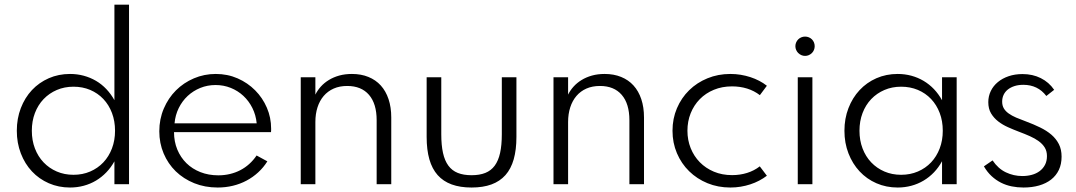

<svg xmlns="http://www.w3.org/2000/svg" viewBox="-20 -802 4684 836"><path d="M118.6 -232.7Q118.6 -274.5 132 -309.8Q145.5 -345 169.8 -370.5Q194.1 -395.9 227.3 -410.2Q260.5 -424.5 300 -424.5Q339.5 -424.5 372.7 -410.5Q405.9 -396.4 430 -370.9Q454.1 -345.5 467.5 -310.2Q480.9 -275 480.9 -232.7Q480.9 -190.9 467.5 -155.7Q454.1 -120.5 430 -95Q405.9 -69.5 372.7 -55.2Q339.5 -40.9 300 -40.9Q260.5 -40.9 227.3 -55.2Q194.1 -69.5 169.8 -95Q145.5 -120.5 132 -155.7Q118.6 -190.9 118.6 -232.7ZM53.2 -232.7Q53.2 -179.5 70.7 -134.1Q88.2 -88.6 119.1 -55.7Q150 -22.7 192.5 -4.1Q235 14.5 285 14.5Q315.9 14.5 344.5 6.8Q373.2 -0.9 398 -15.7Q422.7 -30.5 443 -51.6Q463.2 -72.7 478.2 -99.5V0H541.8V-781.8H478.2V-365.9Q463.2 -392.7 443 -414.1Q422.7 -435.5 398 -450Q373.2 -464.5 344.5 -472.3Q315.9 -480 285 -480Q235 -480 192.5 -461.4Q150 -442.7 119.1 -409.8Q88.2 -376.8 70.7 -331.4Q53.2 -285.9 53.2 -232.7Z M927.7 14.5Q962.3 14.5 994.1 6.8Q1025.9 -0.9 1053.6 -15.7Q1081.4 -30.5 1104.3 -51.6Q1127.3 -72.7 1144.1 -99.5L1097.3 -125Q1083.2 -104.1 1065.2 -88Q1047.3 -71.8 1026.1 -60.9Q1005 -50 980.9 -44.3Q956.8 -38.6 930.5 -38.6Q888.2 -38.6 852.7 -52.5Q817.3 -66.4 791.8 -91.4Q766.4 -116.4 752 -150.9Q737.7 -185.5 737.7 -226.8H1160Q1160.5 -230.5 1160.5 -234.1Q1160.5 -237.7 1160.5 -242.3Q1160.5 -290 1142 -333Q1123.6 -375.9 1091.1 -408.6Q1058.6 -441.4 1014.8 -460.7Q970.9 -480 919.5 -480Q869.1 -480 824.3 -460.9Q779.5 -441.8 746.1 -408.4Q712.7 -375 693.2 -329.3Q673.6 -283.6 673.6 -230.5Q673.6 -178.6 692.5 -133.9Q711.4 -89.1 745.2 -56.1Q779.1 -23.2 825.7 -4.3Q872.3 14.5 927.7 14.5ZM740 -265Q743.2 -300.9 758.2 -331.4Q773.2 -361.8 797 -384.1Q820.9 -406.4 852 -419.1Q883.2 -431.8 918.6 -431.8Q953.6 -431.8 984.8 -419.3Q1015.9 -406.8 1039.8 -384.5Q1063.6 -362.3 1078.9 -331.8Q1094.1 -301.4 1097.7 -265Z M1353.2 0V-270.9Q1353.2 -305.9 1362.5 -334.8Q1371.8 -363.6 1389.5 -384.3Q1407.3 -405 1433 -416.4Q1458.6 -427.7 1491.8 -427.7Q1553.2 -427.7 1586.6 -389.1Q1620 -350.5 1620 -278.6V0H1683.6V-290.5Q1683.6 -335 1671.8 -370.2Q1660 -405.5 1638 -429.8Q1615.9 -454.1 1584.1 -467Q1552.3 -480 1512.3 -480Q1482.3 -480 1457 -473Q1431.8 -465.9 1411.8 -453.6Q1391.8 -441.4 1377 -425Q1362.3 -408.6 1353.2 -390V-465.5H1289.5V0Z M2033.2 14.5Q2083.2 14.5 2119.8 1.1Q2156.4 -12.3 2180.7 -39.5Q2205 -66.8 2216.8 -108.4Q2228.6 -150 2228.6 -205.9V-465.5H2165V-217.3Q2165 -170 2157.5 -136.1Q2150 -102.3 2134.1 -80.7Q2118.2 -59.1 2093.2 -49.1Q2068.2 -39.1 2033.2 -39.1Q1998.2 -39.1 1973.2 -49.1Q1948.2 -59.1 1932.3 -80.7Q1916.4 -102.3 1908.9 -136.1Q1901.4 -170 1901.4 -217.3V-465.5H1837.7V-205.9Q1837.7 -150 1849.5 -108.4Q1861.4 -66.8 1885.7 -39.5Q1910 -12.3 1946.8 1.1Q1983.6 14.5 2033.2 14.5Z M2453.6 0V-270.9Q2453.6 -305.9 2463 -334.8Q2472.3 -363.6 2490 -384.3Q2507.7 -405 2533.4 -416.4Q2559.1 -427.7 2592.3 -427.7Q2653.6 -427.7 2687 -389.1Q2720.5 -350.5 2720.5 -278.6V0H2784.1V-290.5Q2784.1 -335 2772.3 -370.2Q2760.5 -405.5 2738.4 -429.8Q2716.4 -454.1 2684.5 -467Q2652.7 -480 2612.7 -480Q2582.7 -480 2557.5 -473Q2532.3 -465.9 2512.3 -453.6Q2492.3 -441.4 2477.5 -425Q2462.7 -408.6 2453.6 -390V-465.5H2390V0Z M3160 14.5Q3183.2 14.5 3205 10.9Q3226.8 7.3 3247 0.7Q3267.3 -5.9 3285.5 -15.5Q3303.6 -25 3319.1 -36.8L3288.2 -77.7Q3263.6 -58.6 3233 -49.1Q3202.3 -39.5 3167.7 -39.5Q3124.1 -39.5 3088.4 -54.5Q3052.7 -69.5 3027 -95.7Q3001.4 -121.8 2987.3 -157Q2973.2 -192.3 2973.2 -232.7Q2973.2 -273.6 2987.3 -308.9Q3001.4 -344.1 3027 -370.2Q3052.7 -396.4 3088.4 -411.1Q3124.1 -425.9 3167.3 -425.9Q3202.3 -425.9 3233 -416.4Q3263.6 -406.8 3288.6 -387.7L3319.1 -428.6Q3304.1 -440.5 3285.9 -450Q3267.7 -459.5 3247.5 -466.1Q3227.3 -472.7 3205.2 -476.4Q3183.2 -480 3160 -480Q3106.4 -480 3060.5 -461.1Q3014.5 -442.3 2980.7 -409.1Q2946.8 -375.9 2927.5 -330.7Q2908.2 -285.5 2908.2 -232.7Q2908.2 -180 2927.5 -134.8Q2946.8 -89.5 2980.7 -56.4Q3014.5 -23.2 3060.5 -4.3Q3106.4 14.5 3160 14.5Z M3485.5 -558.6Q3494.1 -558.6 3501.8 -562Q3509.5 -565.5 3515.2 -571.1Q3520.9 -576.8 3524.1 -584.5Q3527.3 -592.3 3527.3 -600.9Q3527.3 -609.5 3524.1 -617.3Q3520.9 -625 3515.2 -630.7Q3509.5 -636.4 3501.8 -639.5Q3494.1 -642.7 3485.5 -642.7Q3476.8 -642.7 3469.1 -639.5Q3461.4 -636.4 3455.7 -630.7Q3450 -625 3446.6 -617.3Q3443.2 -609.5 3443.2 -600.9Q3443.2 -592.3 3446.6 -584.5Q3450 -576.8 3455.7 -571.1Q3461.4 -565.5 3469.1 -562Q3476.8 -558.6 3485.5 -558.6ZM3517.3 0V-465.5H3453.6V0Z M3722.3 -232.7Q3722.3 -274.5 3735.7 -309.8Q3749.1 -345 3773.4 -370.5Q3797.7 -395.9 3830.9 -410.2Q3864.1 -424.5 3903.6 -424.5Q3943.2 -424.5 3976.6 -410.5Q4010 -396.4 4034.1 -370.9Q4058.2 -345.5 4071.6 -310.2Q4085 -275 4085 -232.7Q4085 -190.9 4071.6 -155.7Q4058.2 -120.5 4034.1 -95Q4010 -69.5 3976.6 -55.2Q3943.2 -40.9 3903.6 -40.9Q3864.1 -40.9 3830.9 -55.2Q3797.7 -69.5 3773.4 -95Q3749.1 -120.5 3735.7 -155.7Q3722.3 -190.9 3722.3 -232.7ZM3656.8 -232.7Q3656.8 -179.5 3674.3 -134.3Q3691.8 -89.1 3722.7 -55.9Q3753.6 -22.7 3796.1 -4.1Q3838.6 14.5 3888.6 14.5Q3919.5 14.5 3948.2 6.8Q3976.8 -0.9 4001.6 -15.7Q4026.4 -30.5 4046.6 -51.6Q4066.8 -72.7 4081.8 -100V0H4145.5V-465.5H4081.8V-365.5Q4066.8 -392.7 4046.6 -413.9Q4026.4 -435 4001.6 -449.8Q3976.8 -464.5 3948.2 -472.3Q3919.5 -480 3888.6 -480Q3838.6 -480 3796.1 -461.4Q3753.6 -442.7 3722.7 -409.5Q3691.8 -376.4 3674.3 -331.1Q3656.8 -285.9 3656.8 -232.7Z M4436.4 14.5Q4473.6 14.5 4504.3 5.7Q4535 -3.2 4556.8 -20.2Q4578.6 -37.3 4590.5 -62.3Q4602.3 -87.3 4602.3 -120Q4602.3 -151.4 4590.5 -174.5Q4578.6 -197.7 4558 -215.5Q4537.3 -233.2 4508.9 -247Q4480.5 -260.9 4447.3 -273.2Q4423.6 -281.8 4404.5 -290Q4385.5 -298.2 4371.8 -308Q4358.2 -317.7 4350.9 -330Q4343.6 -342.3 4343.6 -359.5Q4343.6 -375.9 4350 -389.3Q4356.4 -402.7 4368.4 -412.3Q4380.5 -421.8 4397.5 -427.3Q4414.5 -432.7 4435.9 -432.7Q4466.8 -432.7 4492 -420.7Q4517.3 -408.6 4535.9 -384.1L4570 -410.9Q4547.3 -444.1 4511.8 -461.8Q4476.4 -479.5 4432.3 -479.5Q4399.1 -479.5 4371.8 -470.2Q4344.5 -460.9 4324.8 -444.5Q4305 -428.2 4294.1 -405.7Q4283.2 -383.2 4283.2 -357.3Q4283.2 -328.6 4295.2 -308.4Q4307.3 -288.2 4326.4 -273.4Q4345.5 -258.6 4368.9 -248.2Q4392.3 -237.7 4415 -229.1Q4441.8 -219.1 4464.3 -209.1Q4486.8 -199.1 4503.4 -186.8Q4520 -174.5 4529.3 -159.1Q4538.6 -143.6 4538.6 -122.3Q4538.6 -100.5 4530 -84.1Q4521.4 -67.7 4506.6 -56.8Q4491.8 -45.9 4472.5 -40.7Q4453.2 -35.5 4431.4 -35.5Q4393.6 -35.5 4359.8 -51.6Q4325.9 -67.7 4301.8 -103.6L4264.1 -77.7Q4278.6 -52.7 4297.5 -35.2Q4316.4 -17.7 4338.4 -6.6Q4360.5 4.5 4385.2 9.5Q4410 14.5 4436.4 14.5Z"/></svg>

Font: Spartan MB
Style: Regular
Weight: 212
Designer: Matt Bailey, Mirko Velimirovic
Foundry: Matt Bailey
Version: Version 1.005